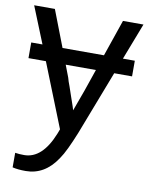

<svg xmlns="http://www.w3.org/2000/svg" viewBox="-83 -589 667 858"><g transform="rotate(10 250.0 -160.0)"><path d="M434 -362H488V-291H407L295 0Q278 42 263 73.5Q248 105 234 125Q179 208 93 208Q57 208 33 202V136Q51 139 74 139Q156 139 204 19L212 -2L97 -291H18V-362H69L2 -528H96L160 -362H348L405 -528H498ZM290 -192 324 -291H187L208 -236L213 -219Q215 -214 220.5 -198.5Q226 -183 235 -156Q245 -129 249.5 -114Q254 -99 255 -96Z"/></g></svg>

Font: Libra Sans
Style: Regular
Weight: 400
Foundry: Context Ltd
Version: Version 1.000; ttfautohint (v1.3)